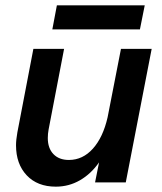

<svg xmlns="http://www.w3.org/2000/svg" viewBox="-20 -683 605 719"><path d="M40 -139Q40 -159 45 -187L105 -500H220L162 -198Q159 -182 159 -166Q159 -128 180 -106Q201 -84 238 -84Q290 -84 328 -126.5Q366 -169 383 -244L433 -500H548L451 0H336L351 -75Q321 -32 279.5 -8Q238 16 189 16Q120 16 80 -26.5Q40 -69 40 -139ZM522 -663 504 -573H176L193 -663Z"/></svg>

Font: MedMera Sans Semibold
Style: Italic
Weight: 600
Italic angle: -11°
Designer: Kasper Nordkvist
Foundry: UNCUT.wtf
Version: Version 1.300